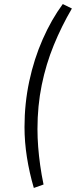

<svg xmlns="http://www.w3.org/2000/svg" viewBox="-20 -737 375 948"><path d="M147 191Q125 116 113 40Q101 -36 101 -110Q101 -226 124.5 -336Q148 -446 191 -543.5Q234 -641 290 -717L335 -695Q284 -608 245.5 -514Q207 -420 186 -317Q165 -214 165 -100Q165 -56 168.5 -11.5Q172 33 178.5 79.5Q185 126 195 174Z"/></svg>

Font: Nunito Sans 12pt ExtraLight 12pt Light
Style: Italic
Weight: 300
Italic angle: -9°
Version: Version 3.101;gftools[0.9.27]